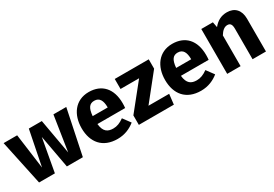

<svg xmlns="http://www.w3.org/2000/svg" viewBox="27 -1349 3028 2123"><g transform="rotate(-30 1540.5 -287.0)"><path d="M804 -573H640L571 -127L492 -573H326L237 -127L177 -573H4L126 0H328L404 -421L481 0H685Z M1365 -298C1365 -484 1265 -592 1100 -592C927 -592 833 -456 833 -284C833 -105 930 18 1121 18C1214 18 1287 -16 1344 -62L1274 -157C1225 -122 1184 -106 1137 -106C1067 -106 1018 -134 1008 -237H1362C1364 -254 1365 -280 1365 -298ZM1198 -339H1006C1015 -443 1047 -478 1105 -478C1173 -478 1197 -424 1198 -347Z M1857 -573H1423V-445H1660L1400 -121V0H1847L1862 -130H1598L1857 -454Z M2431 -298C2431 -484 2331 -592 2166 -592C1993 -592 1899 -456 1899 -284C1899 -105 1996 18 2187 18C2280 18 2353 -16 2410 -62L2340 -157C2291 -122 2250 -106 2203 -106C2133 -106 2084 -134 2074 -237H2428C2430 -254 2431 -280 2431 -298ZM2264 -339H2072C2081 -443 2113 -478 2171 -478C2239 -478 2263 -424 2264 -347Z M2864 -592C2791 -592 2736 -562 2689 -504L2676 -573H2528V0H2699V-392C2728 -440 2760 -467 2798 -467C2831 -467 2852 -450 2852 -390V0H3023V-419C3023 -528 2963 -592 2864 -592Z"/></g></svg>

Font: Glow Sans SC Normal ExtraBold
Style: Regular
Weight: 800
Designer: Ryoko NISHIZUKA (kana, bopomofo & ideographs); Paul D. Hunt (Latin, Greek & Cyrillic); Sandoll Communications, Soo-young
Version: Version 0.93